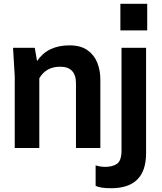

<svg xmlns="http://www.w3.org/2000/svg" viewBox="-20 -783 855 1016"><path d="M49 0ZM511 0H382V-342Q382 -430 298 -430Q224 -430 188 -369V0H58V-380L49 -530H164L176 -460Q232 -543 348 -543Q406 -543 442 -518Q478 -493 494.5 -452Q511 -411 511 -363ZM568 213Q509 213 486 200V92Q510 100 537 100Q576 100 599.5 83.5Q623 67 623 13V-530H753V28Q753 213 568 213ZM759 -622H617V-763H759Z"/></svg>

Font: Tanohe Sans SemiBold
Style: Regular
Weight: 600
Designer: Village Type and Design LLC & Cristiano Sobral
Foundry: Cooper Hewitt Smithsonian Design Museum
Version: Version 1.00;September 29, 2021;FontCreator 13.0.0.2655 64-b